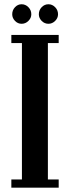

<svg xmlns="http://www.w3.org/2000/svg" viewBox="-20 -860 320 880"><path d="M32 0V-37.5H80.5V-662.5H32V-700H249V-662.5H199.5V-37.5H249V0ZM202 -751Q184 -751 171 -764.2Q158 -777.5 158 -794.5Q158 -813.5 171 -827Q184 -840.5 202 -840.5Q219.5 -840.5 232.8 -827Q246 -813.5 246 -794.5Q246 -777.5 232.8 -764.2Q219.5 -751 202 -751ZM79 -751Q61.5 -751 48.8 -764.2Q36 -777.5 36 -794.5Q36 -813.5 48.8 -827Q61.5 -840.5 79 -840.5Q97 -840.5 110.2 -827Q123.5 -813.5 123.5 -794.5Q123.5 -777.5 110.2 -764.2Q97 -751 79 -751Z"/></svg>

Font: Imbue Thin 10pt
Style: Bold
Weight: 700
Version: Version 1.102